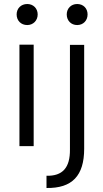

<svg xmlns="http://www.w3.org/2000/svg" viewBox="-20 -730 516 958"><path d="M116 -605C145 -605 168 -627 168 -658C168 -688 146 -710 116 -710C85 -710 63 -688 63 -658C63 -627 85 -605 116 -605ZM365 -605C395 -605 417 -627 417 -658C417 -688 396 -710 365 -710C335 -710 313 -688 313 -658C313 -627 335 -605 365 -605ZM77 -1H148V-507H77ZM212 208C340 210 400 147 400 12V-506H329V16C330 107 292 149 212 147Z"/></svg>

Font: Arthouse Owned
Style: Regular
Weight: 400
Designer: Jeremy Tribby
Foundry: Tribby Type
Version: Version 1.000;PS 001.000;hotconv 1.0.88;makeotf.lib2.5.64775